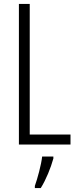

<svg xmlns="http://www.w3.org/2000/svg" viewBox="-20 -734 396 975"><path d="M76 0H338V-51H131V-714H76ZM251 71V61H194C190 101 170 174 157 210V221H187C214 178 238 118 251 71Z"/></svg>

Font: Noto Sans Gujarati ExtraCondensed Light
Style: Regular
Weight: 300
Width: 2
Designer: Jelle Bosma - Monotype Design Team, Universal Thirst
Foundry: Monotype Imaging Inc.
Version: Version 2.106